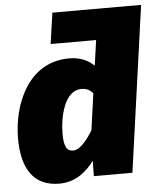

<svg xmlns="http://www.w3.org/2000/svg" viewBox="-54 -791 719 858"><g transform="rotate(-5 305.5 -362.0)"><path d="M611 -744H213L193 -605H397L381 -491C355 -518 316 -534 270 -534C84 -534 11 -347 11 -197C11 -61 63 20 178 20C253 20 303 -25 335 -69L334 0H507ZM341 -205C317 -166 284 -122 252 -122C230 -122 211 -133 211 -199C211 -278 237 -393 312 -393C335 -393 349 -386 364 -369Z"/></g></svg>

Font: Fira Sans Heavy
Style: Italic
Weight: 900
Italic angle: -8°
Designer: bBox Type GmbH & Carrois Corporate GbR & Edenspiekermann AG
Foundry: bBox Type GmbH & Carrois Corporate GbR & Edenspiekermann AG
Version: Version 4.301;PS 004.301;hotconv 1.0.88;makeotf.lib2.5.64775